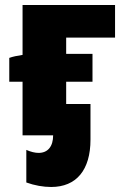

<svg xmlns="http://www.w3.org/2000/svg" viewBox="-20 -540 493 766"><path d="M85 188C118 200 153 206 184 206C285 206 341 138 341 17V-125H244V-214H349V-325H244V-390H439V-520H70V-321C50 -318 30 -314 17 -309V-214H70V0H192C192 44 171 70 134 70C120 70 103 66 85 58Z"/></svg>

Font: Fixel Display ExtraBold
Style: Regular
Weight: 800
Designer: AlfaBravo + MacPaw
Foundry: Kyrylo Tkachov, Marchela Mozhyna, Serhii Makarenko, Maria Weinstein, Zakhar Kryvoshyya
Version: Version 1.211